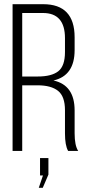

<svg xmlns="http://www.w3.org/2000/svg" viewBox="-20 -720 426 916"><path d="M186 -700Q336 -700 336 -542V-481Q336 -359 235 -336Q336 -314 336 -193V-84Q336 -26 353 0H305Q290 -26 290 -84V-194Q290 -260 257 -286.5Q224 -313 159 -313H86V0H40V-700ZM160 -355Q226 -355 258 -380Q290 -405 290 -472V-538Q290 -658 185 -658H86V-355ZM185 117H171V34H211V113L184 176H165Z"/></svg>

Font: Bebas Neue Book
Style: Regular
Weight: 300
Designer: Ryoichi Tsunekawa
Foundry: Ryoichi Tsunekawa
Version: Version 1.003;PS 001.003;hotconv 1.0.88;makeotf.lib2.5.64775